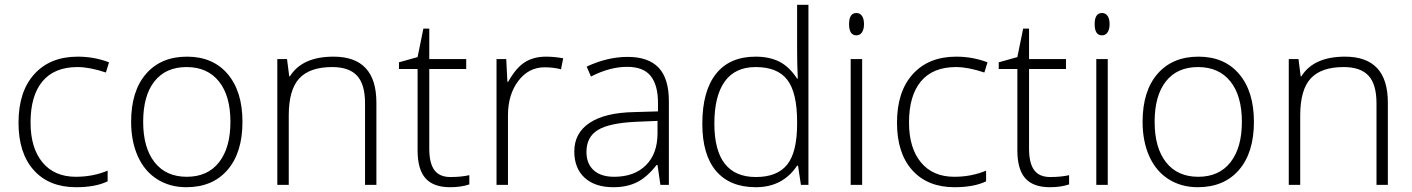

<svg xmlns="http://www.w3.org/2000/svg" viewBox="-20 -780 5958 810"><path d="M300.8 9.8Q187 9.8 122.6 -62Q58.1 -133.8 58.1 -262.2Q58.1 -394 125 -467.5Q191.9 -541 308.1 -541Q377 -541 439.9 -517.1L426.8 -474.1Q357.9 -497.1 307.1 -497.1Q209.5 -497.1 159.2 -436.8Q108.9 -376.5 108.9 -263.2Q108.9 -155.8 159.2 -95Q209.5 -34.2 299.8 -34.2Q372.1 -34.2 434.1 -60.1V-15.1Q383.3 9.8 300.8 9.8Z M1002.9 -266.1Q1002.9 -136.2 939.9 -63.2Q877 9.8 766.1 9.8Q696.3 9.8 643.1 -23.9Q589.8 -57.6 561.5 -120.6Q533.2 -183.6 533.2 -266.1Q533.2 -396 596.2 -468.5Q659.2 -541 769 -541Q878.4 -541 940.7 -467.5Q1002.9 -394 1002.9 -266.1ZM584 -266.1Q584 -156.7 632.1 -95.5Q680.2 -34.2 768.1 -34.2Q856 -34.2 904.1 -95.5Q952.1 -156.7 952.1 -266.1Q952.1 -376 903.6 -436.5Q855 -497.1 767.1 -497.1Q679.2 -497.1 631.6 -436.8Q584 -376.5 584 -266.1Z M1520 0V-344.2Q1520 -424.3 1486.3 -460.7Q1452.6 -497.1 1381.8 -497.1Q1286.6 -497.1 1242.4 -449Q1198.2 -400.9 1198.2 -293V0H1149.9V-530.8H1190.9L1200.2 -458H1203.1Q1254.9 -541 1387.2 -541Q1567.9 -541 1567.9 -347.2V0Z M1879.9 -33.2Q1925.8 -33.2 1960 -41V-2Q1924.8 9.8 1878.9 9.8Q1808.6 9.8 1775.1 -27.8Q1741.7 -65.4 1741.7 -146V-488.8H1663.1V-517.1L1741.7 -539.1L1766.1 -659.2H1791V-530.8H1946.8V-488.8H1791V-152.8Q1791 -91.8 1812.5 -62.5Q1834 -33.2 1879.9 -33.2Z M2283.7 -541Q2317.4 -541 2356 -534.2L2346.7 -487.8Q2313.5 -496.1 2277.8 -496.1Q2210 -496.1 2166.5 -438.5Q2123 -380.9 2123 -293V0H2074.7V-530.8H2115.7L2120.6 -435.1H2124Q2156.7 -493.7 2193.8 -517.3Q2231 -541 2283.7 -541Z M2766.1 0 2753.9 -84H2750Q2710 -32.7 2667.7 -11.5Q2625.5 9.8 2567.9 9.8Q2489.7 9.8 2446.3 -30.3Q2402.8 -70.3 2402.8 -141.1Q2402.8 -218.8 2467.5 -261.7Q2532.2 -304.7 2654.8 -307.1L2755.9 -310.1V-345.2Q2755.9 -420.9 2725.1 -459.5Q2694.3 -498 2626 -498Q2552.2 -498 2473.1 -457L2455.1 -499Q2542.5 -540 2627.9 -540Q2715.3 -540 2758.5 -494.6Q2801.8 -449.2 2801.8 -353V0ZM2570.8 -34.2Q2655.8 -34.2 2704.8 -82.8Q2753.9 -131.3 2753.9 -217.8V-270L2661.1 -266.1Q2549.3 -260.7 2501.7 -231.2Q2454.1 -201.7 2454.1 -139.2Q2454.1 -89.4 2484.6 -61.8Q2515.1 -34.2 2570.8 -34.2Z M3168 -541Q3225.6 -541 3267.6 -520Q3309.6 -499 3342.8 -448.2H3345.7Q3342.8 -509.8 3342.8 -568.8V-759.8H3390.6V0H3358.9L3346.7 -81.1H3342.8Q3282.2 9.8 3168.9 9.8Q3059.1 9.8 3001 -58.6Q2942.9 -127 2942.9 -257.8Q2942.9 -395.5 3000.5 -468.3Q3058.1 -541 3168 -541ZM3168 -497.1Q3081.1 -497.1 3037.4 -436Q2993.7 -375 2993.7 -258.8Q2993.7 -33.2 3168.9 -33.2Q3258.8 -33.2 3300.8 -85.4Q3342.8 -137.7 3342.8 -257.8V-266.1Q3342.8 -389.2 3301.5 -443.1Q3260.3 -497.1 3168 -497.1Z M3617.2 0H3568.8V-530.8H3617.2ZM3562 -678.2Q3562 -725.1 3592.8 -725.1Q3607.9 -725.1 3616.5 -712.9Q3625 -700.7 3625 -678.2Q3625 -656.2 3616.5 -643.6Q3607.9 -630.9 3592.8 -630.9Q3562 -630.9 3562 -678.2Z M4006.8 9.8Q3893.1 9.8 3828.6 -62Q3764.2 -133.8 3764.2 -262.2Q3764.2 -394 3831.1 -467.5Q3897.9 -541 4014.2 -541Q4083 -541 4146 -517.1L4132.8 -474.1Q4064 -497.1 4013.2 -497.1Q3915.5 -497.1 3865.2 -436.8Q3814.9 -376.5 3814.9 -263.2Q3814.9 -155.8 3865.2 -95Q3915.5 -34.2 4005.9 -34.2Q4078.1 -34.2 4140.1 -60.1V-15.1Q4089.4 9.8 4006.8 9.8Z M4410.2 -33.2Q4456.1 -33.2 4490.2 -41V-2Q4455.1 9.8 4409.2 9.8Q4338.9 9.8 4305.4 -27.8Q4272 -65.4 4272 -146V-488.8H4193.4V-517.1L4272 -539.1L4296.4 -659.2H4321.3V-530.8H4477.1V-488.8H4321.3V-152.8Q4321.3 -91.8 4342.8 -62.5Q4364.3 -33.2 4410.2 -33.2Z M4653.3 0H4605V-530.8H4653.3ZM4598.1 -678.2Q4598.1 -725.1 4628.9 -725.1Q4644 -725.1 4652.6 -712.9Q4661.1 -700.7 4661.1 -678.2Q4661.1 -656.2 4652.6 -643.6Q4644 -630.9 4628.9 -630.9Q4598.1 -630.9 4598.1 -678.2Z M5270 -266.1Q5270 -136.2 5207 -63.2Q5144 9.8 5033.2 9.8Q4963.4 9.8 4910.2 -23.9Q4856.9 -57.6 4828.6 -120.6Q4800.3 -183.6 4800.3 -266.1Q4800.3 -396 4863.3 -468.5Q4926.3 -541 5036.1 -541Q5145.5 -541 5207.8 -467.5Q5270 -394 5270 -266.1ZM4851.1 -266.1Q4851.1 -156.7 4899.2 -95.5Q4947.3 -34.2 5035.2 -34.2Q5123 -34.2 5171.1 -95.5Q5219.2 -156.7 5219.2 -266.1Q5219.2 -376 5170.7 -436.5Q5122.1 -497.1 5034.2 -497.1Q4946.3 -497.1 4898.7 -436.8Q4851.1 -376.5 4851.1 -266.1Z M5787.1 0V-344.2Q5787.1 -424.3 5753.4 -460.7Q5719.7 -497.1 5648.9 -497.1Q5553.7 -497.1 5509.5 -449Q5465.3 -400.9 5465.3 -293V0H5417V-530.8H5458L5467.3 -458H5470.2Q5522 -541 5654.3 -541Q5835 -541 5835 -347.2V0Z"/></svg>

Font: Zoram GWeb Light
Style: Regular
Weight: 300
Foundry: Ascender Corporation
Version: Version 1.000